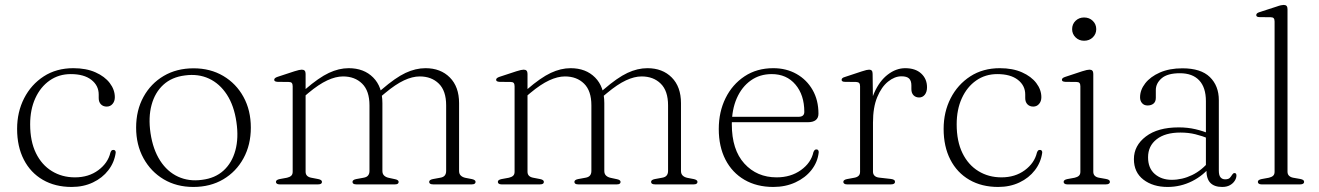

<svg xmlns="http://www.w3.org/2000/svg" viewBox="-20 -749 5358 780"><path d="M446.5 -354Q446.5 -337.5 437.2 -326.8Q428 -316 413.5 -316Q399 -316 390 -325.2Q381 -334.5 381 -350.5V-365Q381 -401.5 351 -424.8Q321 -448 267.5 -448Q219 -448 181.8 -422Q144.5 -396 123.5 -350Q102.5 -304 102.5 -244Q102.5 -175 126 -127Q149.5 -79 190.8 -53.8Q232 -28.5 284.5 -28.5Q340 -28.5 379.2 -57.5Q418.5 -86.5 428.5 -129Q431 -135.5 433.5 -137.8Q436 -140 441 -140Q446 -140 448.2 -136.5Q450.5 -133 450 -128.5Q444.5 -89 420.2 -57.5Q396 -26 357.5 -7.8Q319 10.5 271 10.5Q204 10.5 154 -18.5Q104 -47.5 76.8 -100.5Q49.5 -153.5 49.5 -225.5Q49.5 -294 78 -349.8Q106.5 -405.5 157.8 -438.8Q209 -472 278 -472Q330 -472 367.8 -455.2Q405.5 -438.5 426 -411.5Q446.5 -384.5 446.5 -354Z M766.5 -471.5Q834.5 -471.5 887 -440.5Q939.5 -409.5 969.2 -355.2Q999 -301 999 -230.5Q999 -160.5 969.2 -106Q939.5 -51.5 887 -20.5Q834.5 10.5 765.5 10.5Q697.5 10.5 645.2 -20.5Q593 -51.5 563 -106Q533 -160.5 533 -230.5Q533 -301 562.8 -355.2Q592.5 -409.5 645 -440.5Q697.5 -471.5 766.5 -471.5ZM801 -18.5Q854 -25 888.2 -56.2Q922.5 -87.5 936.2 -138Q950 -188.5 940.5 -253Q931 -319.5 901.8 -364.5Q872.5 -409.5 828.8 -429.8Q785 -450 731 -442.5Q678 -436 643.8 -404.8Q609.5 -373.5 595.8 -323Q582 -272.5 591.5 -208Q601.5 -141.5 630.5 -96.5Q659.5 -51.5 703.5 -31.2Q747.5 -11 801 -18.5Z M1221.5 -449V-51.5Q1221.5 -41 1227.5 -35Q1233.5 -29 1244.5 -27L1273 -21.5Q1288 -18.5 1288 -10Q1288 0 1272.5 0H1115.5Q1108.5 0 1104.8 -2.8Q1101 -5.5 1101 -10Q1101 -14.5 1104.8 -17.2Q1108.5 -20 1116 -21.5L1146 -27Q1157 -29.5 1163 -35Q1169 -40.5 1169 -51V-398.5Q1169 -407.5 1165.5 -411.8Q1162 -416 1153.5 -416L1108 -416.5Q1100.5 -417 1097.2 -419Q1094 -421 1094 -425Q1094 -428.5 1097.2 -431.5Q1100.5 -434.5 1108 -437L1176.5 -459.5Q1187.5 -463 1194.5 -464.5Q1201.5 -466 1206 -466Q1214 -466 1217.8 -461.8Q1221.5 -457.5 1221.5 -449ZM1209 -351 1194.5 -365 1220 -386Q1275 -433.5 1316 -452.8Q1357 -472 1396.5 -472Q1458.5 -472 1496 -434.2Q1533.5 -396.5 1533.5 -330V-54.5Q1533.5 -42.5 1540.5 -35.8Q1547.5 -29 1559.5 -26.5L1585 -21Q1599.5 -18 1599.5 -10Q1599.5 0 1585 0H1427.5Q1412 0 1412 -10Q1412 -18.5 1427 -21.5L1457 -27Q1469.5 -29 1475.2 -36Q1481 -43 1481 -54.5V-321Q1481 -380 1451.2 -409.2Q1421.5 -438.5 1373.5 -438.5Q1344 -438.5 1309.5 -422.5Q1275 -406.5 1232.5 -371ZM1520.5 -351 1506.5 -365 1531.5 -386Q1586.5 -433.5 1627.5 -452.8Q1668.5 -472 1708.5 -472Q1770 -472 1807.5 -434.2Q1845 -396.5 1845 -330V-54.5Q1845 -42.5 1852 -35.8Q1859 -29 1871 -26.5L1897 -21.5Q1904 -20 1908 -17.2Q1912 -14.5 1912 -10Q1912 -5.5 1908.5 -2.8Q1905 0 1897 0H1739.5Q1723.5 0 1723.5 -10Q1723.5 -18.5 1738.5 -21.5L1768.5 -27Q1781 -29 1786.8 -36Q1792.5 -43 1792.5 -54.5V-321Q1792.5 -380 1762.8 -409.2Q1733 -438.5 1685 -438.5Q1655.5 -438.5 1621.2 -422.5Q1587 -406.5 1544.5 -371Z M2123 -449V-51.5Q2123 -41 2129 -35Q2135 -29 2146 -27L2174.5 -21.5Q2189.5 -18.5 2189.5 -10Q2189.5 0 2174 0H2017Q2010 0 2006.2 -2.8Q2002.5 -5.5 2002.5 -10Q2002.5 -14.5 2006.2 -17.2Q2010 -20 2017.5 -21.5L2047.5 -27Q2058.5 -29.5 2064.5 -35Q2070.5 -40.5 2070.5 -51V-398.5Q2070.5 -407.5 2067 -411.8Q2063.5 -416 2055 -416L2009.5 -416.5Q2002 -417 1998.8 -419Q1995.5 -421 1995.5 -425Q1995.5 -428.5 1998.8 -431.5Q2002 -434.5 2009.5 -437L2078 -459.5Q2089 -463 2096 -464.5Q2103 -466 2107.5 -466Q2115.5 -466 2119.2 -461.8Q2123 -457.5 2123 -449ZM2110.5 -351 2096 -365 2121.5 -386Q2176.5 -433.5 2217.5 -452.8Q2258.5 -472 2298 -472Q2360 -472 2397.5 -434.2Q2435 -396.5 2435 -330V-54.5Q2435 -42.5 2442 -35.8Q2449 -29 2461 -26.5L2486.5 -21Q2501 -18 2501 -10Q2501 0 2486.5 0H2329Q2313.5 0 2313.5 -10Q2313.5 -18.5 2328.5 -21.5L2358.5 -27Q2371 -29 2376.8 -36Q2382.5 -43 2382.5 -54.5V-321Q2382.5 -380 2352.8 -409.2Q2323 -438.5 2275 -438.5Q2245.5 -438.5 2211 -422.5Q2176.5 -406.5 2134 -371ZM2422 -351 2408 -365 2433 -386Q2488 -433.5 2529 -452.8Q2570 -472 2610 -472Q2671.5 -472 2709 -434.2Q2746.5 -396.5 2746.5 -330V-54.5Q2746.5 -42.5 2753.5 -35.8Q2760.5 -29 2772.5 -26.5L2798.5 -21.5Q2805.5 -20 2809.5 -17.2Q2813.5 -14.5 2813.5 -10Q2813.5 -5.5 2810 -2.8Q2806.5 0 2798.5 0H2641Q2625 0 2625 -10Q2625 -18.5 2640 -21.5L2670 -27Q2682.5 -29 2688.2 -36Q2694 -43 2694 -54.5V-321Q2694 -380 2664.2 -409.2Q2634.5 -438.5 2586.5 -438.5Q2557 -438.5 2522.8 -422.5Q2488.5 -406.5 2446 -371Z M3305 -287Q3305 -270 3294 -261.2Q3283 -252.5 3261.5 -252.5H2930.5V-274.5H3224Q3247.5 -274.5 3247.5 -294.5Q3247.5 -363 3211.5 -405.5Q3175.5 -448 3115 -448Q3066.5 -448 3030 -422Q2993.5 -396 2973.2 -350Q2953 -304 2953 -244Q2953 -140.5 3004 -84.5Q3055 -28.5 3135 -28.5Q3192.5 -28.5 3233.8 -58Q3275 -87.5 3284.5 -131Q3287 -137 3289.8 -139.5Q3292.5 -142 3296.5 -142Q3302 -142 3304.2 -138.2Q3306.5 -134.5 3306 -129.5Q3301.5 -90 3276.5 -58.2Q3251.5 -26.5 3211.2 -8Q3171 10.5 3121.5 10.5Q3054.5 10.5 3004.5 -18.5Q2954.5 -47.5 2927.2 -100.5Q2900 -153.5 2900 -225Q2900 -294.5 2927.5 -350.2Q2955 -406 3004.8 -439Q3054.5 -472 3121.5 -472Q3174.5 -472 3216 -448.5Q3257.5 -425 3281.2 -383.5Q3305 -342 3305 -287Z M3510 -254.5Q3510 -323 3531.5 -371.8Q3553 -420.5 3586.8 -446.2Q3620.5 -472 3657.5 -472Q3699 -472 3722.5 -450.2Q3746 -428.5 3746 -394.5Q3746 -375.5 3737 -364.2Q3728 -353 3714 -353Q3700 -353 3691.2 -362Q3682.5 -371 3682.5 -387V-402Q3682.5 -421 3673.2 -430Q3664 -439 3642 -439Q3614.5 -439 3587.8 -417.5Q3561 -396 3543.8 -354.5Q3526.5 -313 3526.5 -251ZM3525 -449 3526.5 -326V-51.5Q3526.5 -41.5 3532.8 -35.2Q3539 -29 3551 -27.5L3599.5 -22Q3607.5 -21 3611.8 -18.2Q3616 -15.5 3616 -10Q3616 -5.5 3612 -2.8Q3608 0 3600 0H3420.5Q3413.5 0 3409.8 -2.8Q3406 -5.5 3406 -10Q3406 -14.5 3409.8 -17.2Q3413.5 -20 3421 -21.5L3451 -27Q3462 -29 3468 -34.8Q3474 -40.5 3474 -51V-398.5Q3474 -407.5 3470.5 -411.5Q3467 -415.5 3458.5 -416L3413 -416.5Q3405.5 -416.5 3402.2 -418.8Q3399 -421 3399 -424.5Q3399 -428.5 3402.2 -431.5Q3405.5 -434.5 3413 -436.5L3481 -459Q3493 -463 3499.8 -464.5Q3506.5 -466 3511 -466Q3518 -466 3521.5 -462Q3525 -458 3525 -449Z M4210.5 -354Q4210.5 -337.5 4201.2 -326.8Q4192 -316 4177.5 -316Q4163 -316 4154 -325.2Q4145 -334.5 4145 -350.5V-365Q4145 -401.5 4115 -424.8Q4085 -448 4031.5 -448Q3983 -448 3945.8 -422Q3908.5 -396 3887.5 -350Q3866.5 -304 3866.5 -244Q3866.5 -175 3890 -127Q3913.5 -79 3954.8 -53.8Q3996 -28.5 4048.5 -28.5Q4104 -28.5 4143.2 -57.5Q4182.5 -86.5 4192.5 -129Q4195 -135.5 4197.5 -137.8Q4200 -140 4205 -140Q4210 -140 4212.2 -136.5Q4214.5 -133 4214 -128.5Q4208.5 -89 4184.2 -57.5Q4160 -26 4121.5 -7.8Q4083 10.5 4035 10.5Q3968 10.5 3918 -18.5Q3868 -47.5 3840.8 -100.5Q3813.5 -153.5 3813.5 -225.5Q3813.5 -294 3842 -349.8Q3870.5 -405.5 3921.8 -438.8Q3973 -472 4042 -472Q4094 -472 4131.8 -455.2Q4169.5 -438.5 4190 -411.5Q4210.5 -384.5 4210.5 -354Z M4421.5 -449V-51.5Q4421.5 -41 4427.5 -35Q4433.5 -29 4444.5 -27L4473 -22Q4481 -20.5 4485 -17.8Q4489 -15 4489 -10Q4489 -5.5 4485 -2.8Q4481 0 4473 0H4315.5Q4308.5 0 4304.8 -2.8Q4301 -5.5 4301 -10Q4301 -14.5 4304.8 -17.2Q4308.5 -20 4316 -21.5L4346 -27Q4357 -29.5 4363 -35Q4369 -40.5 4369 -51V-398.5Q4369 -407.5 4365.5 -411.8Q4362 -416 4353.5 -416L4308 -416.5Q4300.5 -417 4297.2 -419Q4294 -421 4294 -425Q4294 -428.5 4297.2 -431.5Q4300.5 -434.5 4308.5 -437L4376.5 -459.5Q4387.5 -463 4394.5 -464.5Q4401.5 -466 4406 -466Q4414 -466 4417.8 -461.8Q4421.5 -457.5 4421.5 -449ZM4384 -583.5Q4363.5 -583.5 4349.5 -597.2Q4335.5 -611 4335.5 -630.5Q4335.5 -651 4349.5 -664.5Q4363.5 -678 4384 -678Q4405.5 -678 4419.5 -664.2Q4433.5 -650.5 4433.5 -630.5Q4433.5 -611 4419.5 -597.2Q4405.5 -583.5 4384 -583.5Z M4881 -58.5V-67.5L4879 -71.5V-338Q4879 -393.5 4851.8 -422.5Q4824.5 -451.5 4773.5 -451.5Q4723 -451.5 4699.2 -431Q4675.5 -410.5 4675.5 -383V-351.5Q4675.5 -336 4666.2 -328.2Q4657 -320.5 4642 -320.5Q4628 -320.5 4619.8 -329.8Q4611.5 -339 4611.5 -353.5Q4611.5 -383.5 4632.5 -410.5Q4653.5 -437.5 4692.2 -454.5Q4731 -471.5 4783.5 -471.5Q4858.5 -471.5 4895 -436Q4931.5 -400.5 4931.5 -342V-56Q4931.5 -36.5 4938.5 -28.5Q4945.5 -20.5 4957 -20.5Q4971 -20.5 4976.5 -26.8Q4982 -33 4985.5 -39Q4987.5 -42 4989.8 -44Q4992 -46 4995.5 -46Q4999 -46 5001 -43.5Q5003 -41 5003 -36Q5003 -25.5 4996.2 -14.8Q4989.5 -4 4976.8 3.2Q4964 10.5 4945 10.5Q4913.5 10.5 4897.2 -6Q4881 -22.5 4881 -58.5ZM4586.5 -102.5Q4586.5 -157.5 4635 -194.5Q4683.5 -231.5 4768.5 -231.5Q4805 -231.5 4836.8 -224Q4868.5 -216.5 4894 -205.5L4890.5 -186Q4864.5 -196.5 4836.5 -203.5Q4808.5 -210.5 4775.5 -210.5Q4713.5 -210.5 4678.8 -183.2Q4644 -156 4644 -110Q4644 -66 4671.2 -42.2Q4698.5 -18.5 4740 -18.5Q4783 -18.5 4822.8 -37.8Q4862.5 -57 4893 -94.5L4902.5 -79Q4870 -36.5 4823 -13Q4776 10.5 4723.5 10.5Q4664 10.5 4625.2 -19.2Q4586.5 -49 4586.5 -102.5Z M5210.5 -712V-51.5Q5210.5 -41 5216.8 -35Q5223 -29 5233.5 -27L5262 -22Q5270 -20.5 5274 -17.8Q5278 -15 5278 -10Q5278 -5.5 5274 -2.8Q5270 0 5262.5 0H5104.5Q5097.5 0 5093.8 -2.8Q5090 -5.5 5090 -10Q5090 -14.5 5093.8 -17.2Q5097.5 -20 5105 -21.5L5135 -27Q5146 -29.5 5152 -35Q5158 -40.5 5158 -51V-661.5Q5158 -670.5 5154.5 -674.8Q5151 -679 5142.5 -679L5097 -679.5Q5089.5 -679.5 5086.5 -681.8Q5083.5 -684 5083.5 -687.5Q5083.5 -691.5 5086.5 -694.5Q5089.5 -697.5 5097.5 -700L5165.5 -722Q5176.5 -726 5183.5 -727.5Q5190.5 -729 5195 -729Q5203 -729 5206.8 -724.8Q5210.5 -720.5 5210.5 -712Z"/></svg>

Font: Fraunces ExtraLight
Style: Regular
Weight: 250
Version: Version 1.000;[b76b70a41]